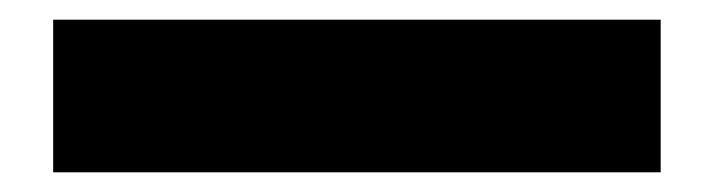

<svg xmlns="http://www.w3.org/2000/svg" viewBox="-20 32 725 195"><path d="M34 207V52H651V207Z"/></svg>

Font: Lexend Deca ExtraBold
Style: Regular
Weight: 800
Designer: Bonnie Shaver-Troup, Thomas Jockin
Foundry: Lexend
Version: Version 1.008; ttfautohint (v1.8.4.7-5d5b)